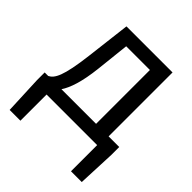

<svg xmlns="http://www.w3.org/2000/svg" viewBox="-201 -674 996 996"><g transform="rotate(45 297.0 -175.5)"><path d="M225 -469H399V-74H145C171 -113 193 -177 205 -285ZM491 -74V-543H153L124 -302C103 -127 79 -90 48 -74H22V-17L31 192H110V0H481V192H560L569 -17V-74Z"/></g></svg>

Font: Noto Sans JP Regular
Style: Regular
Weight: 400
Designer: Ryoko NISHIZUKA (kana & ideographs); Paul D. Hunt (Latin, Greek & Cyrillic); Wenlong ZHANG (bopomofo); Sandoll Communica
Foundry: Adobe Systems Incorporated
Version: Version 1.004;PS 1.004;hotconv 1.0.82;makeotf.lib2.5.63406